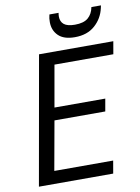

<svg xmlns="http://www.w3.org/2000/svg" viewBox="-97 -966 753 1031"><g transform="rotate(-10 279.5 -450.5)"><path d="M30 0 154 -700H559L547 -631H226L186 -404H463L451 -336H174L126 -69H447L435 0ZM360 -757Q300 -757 270.5 -786Q241 -815 241 -860Q241 -871 242 -880Q243 -889 246 -901H296Q295 -896 294.5 -891Q294 -886 294 -881Q294 -853 312.5 -838Q331 -823 372 -823Q420 -823 444 -843.5Q468 -864 475 -901H527L524 -887Q512 -832 470 -794.5Q428 -757 360 -757Z"/></g></svg>

Font: Rethink Sans
Style: Italic
Weight: 400
Italic angle: -10°
Designer: The Rethink Sans project authors (Hans Thiessen). DM Sans designed by Colophon Foundry.
Foundry: Rethink Communications LLC
Version: Version 1.001